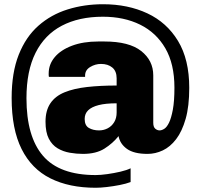

<svg xmlns="http://www.w3.org/2000/svg" viewBox="-20 -717 943 907"><path d="M432 170Q307 170 218 125.5Q129 81 82 -13Q35 -107 35 -254Q35 -374 68.5 -458.5Q102 -543 161.5 -595.5Q221 -648 299.5 -672.5Q378 -697 467 -697Q584 -697 676 -654Q768 -611 821 -523.5Q874 -436 874 -302Q874 -215 857 -155.5Q840 -96 812 -59.5Q784 -23 749 -6.5Q714 10 677 10Q613 10 580 -13.5Q547 -37 540 -74Q513 -40 473.5 -15Q434 10 372 10Q341 10 309.5 4.5Q278 -1 252 -16.5Q226 -32 210.5 -62Q195 -92 195 -142Q195 -195 218 -229Q241 -263 285 -281Q329 -299 391.5 -306Q454 -313 531 -313V-347Q531 -381 510.5 -398Q490 -415 457 -415Q430 -415 406 -400.5Q382 -386 382 -360V-354H211Q210 -357 210 -361.5Q210 -366 210 -370Q210 -413 238.5 -447Q267 -481 320 -501Q373 -521 444 -521H473Q590 -521 647 -476Q704 -431 704 -361V-137Q704 -117 713.5 -109Q723 -101 734 -101Q744 -101 756 -108.5Q768 -116 778.5 -137.5Q789 -159 796.5 -199Q804 -239 804 -303Q804 -415 761 -489Q718 -563 642 -600.5Q566 -638 466 -638Q353 -638 272 -595.5Q191 -553 148 -467.5Q105 -382 105 -253Q105 -72 183 19Q261 110 432 110Q455 110 487 105.5Q519 101 549 94Q579 87 597 78V143Q576 151 545.5 157Q515 163 484.5 166.5Q454 170 432 170ZM448 -101Q470 -101 489 -111Q508 -121 519.5 -140Q531 -159 531 -186V-229Q479 -229 446 -220.5Q413 -212 396.5 -196Q380 -180 380 -155Q380 -124 400 -112.5Q420 -101 448 -101Z"/></svg>

Font: Chivo Medium ExtraBold
Style: Regular
Weight: 800
Version: Version 2.002